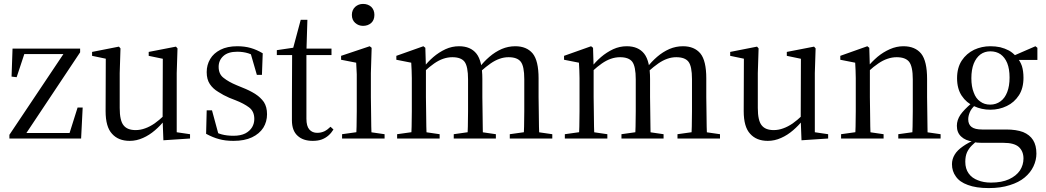

<svg xmlns="http://www.w3.org/2000/svg" viewBox="-20 -707 5338 980"><path d="M28 0H394L402 -158H376L330 -12L366 -28H229H110V-44L102 -9L389 -440V-459H44L39 -316L65 -313L109 -446L70 -431H198H309L315 -421V-448L28 -19Z M642 12Q677 12 710 -3Q742 -17 771 -42Q799 -66 821 -94H828L818 -118Q793 -94 769 -77Q744 -60 721 -52Q697 -43 672 -43Q630 -43 611 -67Q591 -91 591 -156V-334L595 -460L587 -469L450 -442V-422L541 -403L520 -430L519 -140Q519 -59 552 -24Q584 12 642 12ZM814 9 950 0V-22L882 -32V-334L886 -460L878 -469L739 -442V-422L811 -407L810 -98V-96Z M1172 12Q1228 12 1266 -6Q1304 -24 1324 -55Q1343 -86 1343 -124Q1343 -161 1327 -186Q1310 -210 1282 -228Q1253 -246 1217 -260L1188 -272Q1147 -289 1122 -309Q1096 -328 1096 -366Q1096 -399 1120 -421Q1144 -443 1191 -443Q1221 -443 1247 -435Q1272 -427 1297 -408V-439H1258L1291 -325H1317L1321 -435Q1291 -453 1260 -462Q1229 -471 1191 -471Q1140 -471 1105 -453Q1070 -435 1053 -406Q1035 -376 1035 -339Q1035 -302 1051 -278Q1067 -254 1094 -238Q1120 -221 1150 -208L1183 -195Q1224 -179 1251 -159Q1278 -139 1278 -100Q1278 -77 1267 -58Q1255 -38 1232 -26Q1208 -14 1172 -14Q1138 -14 1112 -21Q1086 -28 1061 -43V-15H1097L1062 -144H1035L1032 -24Q1067 -5 1098 3Q1129 12 1172 12Z M1510 -426H1672V-459H1510ZM1576 12Q1603 12 1622 5Q1641 -2 1656 -15Q1671 -28 1682 -46L1667 -60Q1652 -45 1636 -37Q1619 -29 1599 -29Q1574 -29 1559 -46Q1544 -63 1544 -101V-436V-444L1549 -606H1515L1471 -442L1508 -468L1393 -451V-426H1471L1470 -194V-140V-93Q1470 -40 1499 -14Q1527 12 1576 12Z M1726 0H1943V-22L1846 -36H1826L1726 -22ZM1797 0H1877Q1876 -23 1875 -61Q1874 -99 1874 -140Q1873 -180 1873 -211V-334L1877 -463L1867 -471L1721 -422V-402L1798 -387Q1800 -357 1801 -328Q1801 -299 1801 -258V-211Q1801 -180 1801 -140Q1800 -99 1800 -61Q1799 -23 1797 0ZM1833 -575Q1858 -575 1875 -590Q1891 -605 1891 -631Q1891 -656 1875 -672Q1858 -687 1833 -687Q1810 -687 1793 -672Q1776 -656 1776 -631Q1776 -605 1793 -590Q1810 -575 1833 -575Z M2007 0H2224V-22L2128 -36H2107L2007 -22ZM2078 0H2158Q2157 -23 2156 -61Q2155 -99 2155 -140Q2154 -180 2154 -211V-357V-361L2151 -463L2141 -471L2003 -422V-402L2079 -387Q2080 -367 2081 -348Q2081 -329 2082 -308Q2082 -286 2082 -258V-211Q2082 -180 2082 -140Q2081 -99 2081 -61Q2080 -23 2078 0ZM2296 0H2511V-22L2415 -36H2395L2296 -22ZM2365 0H2445Q2444 -23 2444 -61Q2443 -98 2443 -139Q2442 -179 2442 -211V-304Q2442 -395 2412 -433Q2382 -471 2323 -471Q2287 -471 2254 -456Q2220 -440 2192 -416Q2163 -391 2142 -363H2136L2147 -343Q2173 -367 2196 -383Q2219 -399 2242 -407Q2265 -415 2289 -415Q2333 -415 2351 -392Q2369 -368 2369 -302V-211Q2369 -179 2369 -139Q2368 -98 2368 -61Q2367 -23 2365 0ZM2582 0H2799V-22L2702 -36H2682L2582 -22ZM2652 0H2733Q2732 -23 2731 -61Q2730 -98 2730 -139Q2729 -179 2729 -211V-307Q2729 -397 2699 -434Q2668 -471 2610 -471Q2574 -471 2541 -457Q2507 -442 2478 -417Q2449 -392 2427 -363H2422L2434 -343Q2461 -367 2484 -383Q2507 -399 2530 -407Q2552 -415 2576 -415Q2620 -415 2638 -392Q2656 -369 2656 -303V-211V-139Q2656 -98 2655 -61Q2654 -23 2652 0Z M2863 0H3080V-22L2984 -36H2963L2863 -22ZM2934 0H3014Q3013 -23 3012 -61Q3011 -99 3011 -140Q3010 -180 3010 -211V-357V-361L3007 -463L2997 -471L2859 -422V-402L2935 -387Q2936 -367 2937 -348Q2937 -329 2938 -308Q2938 -286 2938 -258V-211Q2938 -180 2938 -140Q2937 -99 2937 -61Q2936 -23 2934 0ZM3152 0H3367V-22L3271 -36H3251L3152 -22ZM3221 0H3301Q3300 -23 3300 -61Q3299 -98 3299 -139Q3298 -179 3298 -211V-304Q3298 -395 3268 -433Q3238 -471 3179 -471Q3143 -471 3110 -456Q3076 -440 3048 -416Q3019 -391 2998 -363H2992L3003 -343Q3029 -367 3052 -383Q3075 -399 3098 -407Q3121 -415 3145 -415Q3189 -415 3207 -392Q3225 -368 3225 -302V-211Q3225 -179 3225 -139Q3224 -98 3224 -61Q3223 -23 3221 0ZM3438 0H3655V-22L3558 -36H3538L3438 -22ZM3508 0H3589Q3588 -23 3587 -61Q3586 -98 3586 -139Q3585 -179 3585 -211V-307Q3585 -397 3555 -434Q3524 -471 3466 -471Q3430 -471 3397 -457Q3363 -442 3334 -417Q3305 -392 3283 -363H3278L3290 -343Q3317 -367 3340 -383Q3363 -399 3386 -407Q3408 -415 3432 -415Q3476 -415 3494 -392Q3512 -369 3512 -303V-211V-139Q3512 -98 3511 -61Q3510 -23 3508 0Z M3899 12Q3934 12 3967 -3Q3999 -17 4028 -42Q4056 -66 4078 -94H4085L4075 -118Q4050 -94 4026 -77Q4001 -60 3978 -52Q3954 -43 3929 -43Q3887 -43 3868 -67Q3848 -91 3848 -156V-334L3852 -460L3844 -469L3707 -442V-422L3798 -403L3777 -430L3776 -140Q3776 -59 3809 -24Q3841 12 3899 12ZM4071 9 4207 0V-22L4139 -32V-334L4143 -460L4135 -469L3996 -442V-422L4068 -407L4067 -98V-96Z M4273 0H4490V-22L4394 -36H4373L4273 -22ZM4344 0H4424Q4423 -23 4422 -61Q4421 -99 4421 -140Q4420 -180 4420 -211V-357V-359L4417 -463L4407 -471L4269 -422V-402L4345 -387Q4346 -367 4347 -348Q4347 -329 4348 -308Q4348 -286 4348 -258V-211Q4348 -180 4348 -140Q4347 -99 4347 -61Q4346 -23 4344 0ZM4565 0H4781V-22L4684 -36H4665L4565 -22ZM4635 0H4715Q4714 -23 4714 -61Q4713 -98 4713 -139Q4712 -179 4712 -211V-304Q4712 -395 4682 -433Q4651 -471 4591 -471Q4556 -471 4522 -456Q4488 -441 4459 -417Q4430 -392 4408 -365H4403L4413 -343Q4439 -367 4463 -383Q4486 -399 4510 -407Q4533 -415 4557 -415Q4601 -415 4620 -392Q4639 -368 4639 -302V-211Q4639 -179 4639 -139Q4638 -98 4638 -61Q4637 -23 4635 0Z M5027 253Q5088 253 5134 238Q5180 224 5210 199Q5240 174 5255 142Q5270 110 5270 77Q5270 35 5253 8Q5236 -19 5202 -33Q5167 -46 5116 -46H4993Q4956 -46 4939 -59Q4922 -72 4922 -98Q4922 -115 4930 -134Q4937 -152 4959 -172L4940 -188V-181Q4900 -147 4882 -121Q4864 -94 4864 -65Q4864 -30 4886 -10Q4908 11 4945 15V18Q4956 20 4969 21Q4982 22 4992 22H5102Q5156 22 5180 43Q5204 65 5204 102Q5204 135 5186 163Q5167 191 5130 208Q5093 225 5038 225Q5000 225 4971 213Q4941 202 4924 178Q4907 154 4907 119Q4907 90 4916 70Q4925 51 4940 36Q4955 21 4970 8L4966 2Q4923 20 4895 40Q4866 60 4853 82Q4839 105 4839 131Q4839 167 4859 194Q4878 222 4920 237Q4962 253 5027 253ZM5035 -147Q5080 -147 5119 -166Q5157 -184 5181 -221Q5204 -257 5204 -310Q5204 -344 5196 -370Q5187 -396 5169 -416L5166 -419Q5151 -437 5130 -449Q5109 -460 5085 -466Q5061 -471 5035 -471Q4991 -471 4952 -453Q4913 -434 4889 -398Q4865 -361 4865 -308Q4865 -254 4889 -218Q4913 -182 4952 -165Q4990 -147 5035 -147ZM5034 -173Q5004 -173 4983 -189Q4961 -204 4950 -235Q4938 -265 4938 -308Q4938 -351 4950 -382Q4962 -412 4984 -429Q5006 -445 5035 -445Q5065 -445 5087 -430Q5109 -414 5121 -385Q5133 -355 5133 -311Q5133 -268 5121 -237Q5109 -206 5087 -190Q5064 -173 5034 -173ZM5146 -401H5275V-463L5265 -471L5150 -421H5145Z"/></svg>

Font: Source Serif 4 48pt
Style: Regular
Weight: 400
Designer: Frank Grie√ühammer
Foundry: Adobe Systems Incorporated
Version: Version 4.004;hotconv 1.0.116;makeotfexe 2.5.65601